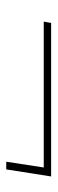

<svg xmlns="http://www.w3.org/2000/svg" viewBox="190 -556 180 599"><g transform="rotate(90 279.5 -256.0)"><path d="M484 -186 502 -303H47L51 -326H530L508 -186Z"/></g></svg>

Font: MuseoModerno Thin Thin
Style: Italic
Weight: 250
Italic angle: -9°
Version: Version 1.003